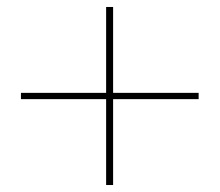

<svg xmlns="http://www.w3.org/2000/svg" viewBox="-20 -655 629 550"><path d="M284 -635H304V-389H549V-371H304V-125H284V-371H40V-389H284Z"/></svg>

Font: SVN-Poppins Thin
Style: Regular
Weight: 100
Designer: Ninad Kale (Devanagari), Jonny Pinhorn (Latin)
Foundry: Indian Type Foundry
Version: Version 3.002 2017